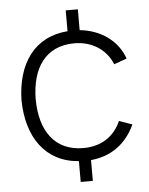

<svg xmlns="http://www.w3.org/2000/svg" viewBox="-55 -795 678 871"><g transform="rotate(-5 284.5 -359.5)"><path d="M303.1 -120.8C172.9 -120.8 107.3 -215.6 106.3 -359.4C107.3 -500 169.8 -597.9 303.1 -597.9C381.2 -597.9 446.9 -557.3 475 -487.5L533.3 -508.3C504.2 -591.7 427.1 -645.8 332.3 -655.2V-750H277.1V-655.2C126 -643.8 44.8 -529.2 41.7 -359.4C44.8 -193.8 124 -75 277.1 -63.5V31.3H332.3V-63.5C424 -71.9 493.8 -121.9 533.3 -208.3L474 -229.2C442.7 -158.3 382.3 -120.8 303.1 -120.8Z"/></g></svg>

Font: Manrope3 Light
Style: Regular
Weight: 300
Designer: Mikhail Sharanda
Foundry: Mikhail Sharanda
Version: Version 3.000;PS 003.000;hotconv 1.0.88;makeotf.lib2.5.64775